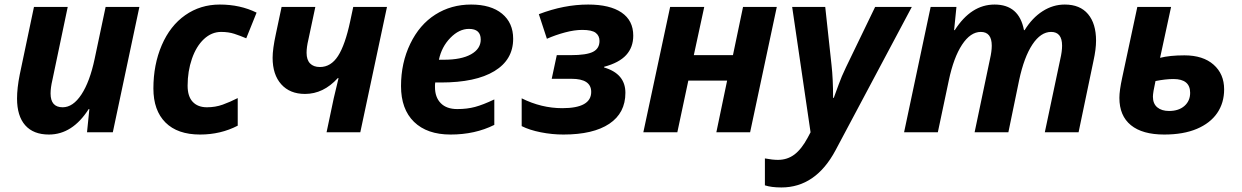

<svg xmlns="http://www.w3.org/2000/svg" viewBox="-20 -576 5406 836"><path d="M127.9 -545.9H274.9L208 -227.1Q200.2 -193.8 200.2 -168.9Q200.2 -108.9 252.9 -108.9Q297.9 -108.9 334.5 -164.6Q371.1 -220.2 392.1 -319.8L439.9 -545.9H586.9L471.2 0H358.9L369.1 -101.1H366.2Q295.4 9.8 192.9 9.8Q125.5 9.8 89.8 -30.5Q54.2 -70.8 54.2 -147Q54.2 -192.4 65.9 -251Z M851.1 9.8Q752.9 9.8 700.4 -42.7Q647.9 -95.2 647.9 -190.9Q647.9 -294.4 684.3 -379.2Q720.7 -463.9 786.6 -510Q852.5 -556.2 937 -556.2Q1025.9 -556.2 1097.2 -521L1052.2 -409.2Q1025.9 -420.4 1000.5 -428.7Q975.1 -437 942.9 -437Q901.4 -437 867.9 -405.8Q834.5 -374.5 815.7 -320.1Q796.9 -265.6 796.9 -203.1Q796.9 -156.2 819.1 -132.6Q841.3 -108.9 880.9 -108.9Q918 -108.9 949.7 -120.4Q981.4 -131.8 1015.1 -148.9V-28.8Q940.9 9.8 851.1 9.8Z M1206.1 -545.9H1353L1322.8 -403.8Q1314.9 -370.6 1314.9 -346.2Q1314.9 -315.4 1330.1 -299.8Q1345.2 -284.2 1373 -284.2Q1420.9 -284.2 1451.9 -332.3Q1482.9 -380.4 1504.9 -483.9L1518.1 -545.9H1665L1548.8 0H1401.9L1433.1 -147.9L1454.1 -235.8H1450.7Q1388.2 -167 1308.1 -167Q1242.2 -167 1204.6 -209Q1167 -251 1167 -324.2Q1167 -362.8 1181.2 -428.2Z M2022 -450.2Q1979 -450.2 1940.9 -411.1Q1902.8 -372.1 1891.1 -315.9H1913.1Q1988.8 -315.9 2031 -339.6Q2073.2 -363.3 2073.2 -403.8Q2073.2 -450.2 2022 -450.2ZM1941.9 9.8Q1839.4 9.8 1782.7 -45.4Q1726.1 -100.6 1726.1 -201.2Q1726.1 -302.2 1766.4 -385.5Q1806.6 -468.8 1875.5 -512.5Q1944.3 -556.2 2031.2 -556.2Q2117.7 -556.2 2166 -516.4Q2214.4 -476.6 2214.4 -407.2Q2214.4 -315.9 2132.8 -266.4Q2051.3 -216.8 1899.9 -216.8H1875L1874 -206.5V-196.8Q1874 -152.3 1899.2 -126.7Q1924.3 -101.1 1971.2 -101.1Q2013.7 -101.1 2048.3 -110.4Q2083 -119.6 2132.3 -143.1V-32.2Q2048.3 9.8 1941.9 9.8Z M2465.3 -335.9Q2533.7 -335.9 2562 -350.3Q2590.3 -364.7 2590.3 -397.9Q2590.3 -420.4 2573.7 -433.1Q2557.1 -445.8 2515.1 -445.8Q2481.4 -445.8 2440.2 -434.8Q2398.9 -423.8 2361.3 -407.2L2326.2 -514.2Q2435.5 -556.2 2541 -556.2Q2635.3 -556.2 2686.3 -521.5Q2737.3 -486.8 2737.3 -420.9Q2737.3 -370.1 2706.5 -336.4Q2675.8 -302.7 2610.4 -285.2V-282.2Q2703.1 -254.9 2703.1 -171.9Q2703.1 -84 2633.1 -37.1Q2563 9.8 2433.1 9.8Q2383.8 9.8 2334.5 0Q2285.2 -9.8 2251.5 -26.9V-147.9Q2337.4 -105 2428.2 -105Q2554.2 -105 2554.2 -175.8Q2554.2 -232.9 2468.3 -232.9H2382.3L2404.3 -335.9Z M3046.4 -545.9 3001 -335.9H3171.4L3215.3 -545.9H3362.3L3246.1 0H3099.1L3146 -225.1H2977.1L2929.2 0H2781.2L2897.9 -545.9Z M3429.2 -545.9H3573.2L3600.6 -293Q3607.4 -233.4 3607.4 -149.9H3610.4Q3620.1 -174.8 3631.8 -208.3Q3643.6 -241.7 3663.6 -283.2L3790.5 -545.9H3950.2L3618.2 78.1Q3531.7 240.2 3382.3 240.2Q3338.4 240.2 3310.5 231V113.8Q3343.8 120.1 3367.2 120.1Q3408.2 120.1 3439.2 96.7Q3470.2 73.2 3496.6 23.9L3509.3 0Z M4310.5 -556.2Q4417.5 -556.2 4438.5 -444.8H4441.4Q4474.6 -498.5 4519.8 -527.3Q4564.9 -556.2 4616.2 -556.2Q4682.6 -556.2 4717.5 -514.6Q4752.4 -473.1 4752.4 -398.9Q4752.4 -361.8 4741.2 -311L4676.3 0H4529.3L4596.7 -318.8Q4604.5 -352.1 4604.5 -377Q4604.5 -437 4556.6 -437Q4511.7 -437 4475.3 -382.3Q4439 -327.6 4417.5 -227.1L4370.6 0H4223.6L4290.5 -318.8Q4298.3 -352.1 4298.3 -377Q4298.3 -437 4250.5 -437Q4205.6 -437 4168.9 -381.3Q4132.3 -325.7 4111.3 -226.1L4063.5 0H3916.5L4032.2 -545.9H4144.5L4134.3 -444.8H4137.2Q4208.5 -556.2 4310.5 -556.2Z M5031.2 -324.2Q5073.2 -335 5137.2 -335Q5218.3 -335 5264.2 -294.4Q5310.1 -253.9 5310.1 -187Q5310.1 -127.9 5279.8 -83.7Q5249.5 -39.6 5191.2 -14.9Q5132.8 9.8 5049.3 9.8Q4954.1 9.8 4904.1 -31Q4854 -71.8 4854 -149.9Q4854 -181.6 4866.2 -237.8L4932.1 -545.9H5079.1ZM5089.4 -231.9Q5055.2 -231.9 5011.2 -223.1Q5000 -172.9 5000 -154.8Q5000 -124.5 5019 -108.6Q5038.1 -92.8 5070.3 -92.8Q5112.3 -92.8 5137.2 -114.7Q5162.1 -136.7 5162.1 -171.9Q5162.1 -231.9 5089.4 -231.9Z"/></svg>

Font: Zoram GWebM
Style: Bold Italic
Weight: 700
Italic angle: -12°
Foundry: Ascender Corporation
Version: Version 1.000